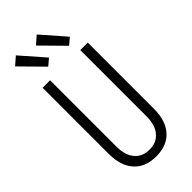

<svg xmlns="http://www.w3.org/2000/svg" viewBox="-303 -1037 1106 1106"><g transform="rotate(-45 250.0 -484.0)"><path d="M250 8Q224 8 198.5 2.5Q173 -3 150.5 -16Q128 -29 111 -49.5Q94 -70 84 -93.5Q74 -117 70 -143Q66 -169 66 -195V-735H127V-195Q127 -177 129.5 -159Q132 -141 138 -124Q144 -107 155 -92Q166 -77 181 -66.5Q196 -56 214 -51.5Q232 -47 250 -47Q268 -47 286 -51.5Q304 -56 319 -66.5Q334 -77 345 -92Q356 -107 362 -124Q368 -141 370.5 -159Q373 -177 373 -195V-735H434V-195Q434 -169 430 -143Q426 -117 416 -93.5Q406 -70 389 -49.5Q372 -29 349.5 -16Q327 -3 301.5 2.5Q276 8 250 8ZM345 -798 211 -934 259 -976 385 -832ZM175 -798 41 -934 89 -976 215 -832Z"/></g></svg>

Font: Iosevka Custom Light
Style: Regular
Weight: 300
Monospace: yes
Designer: Belleve Invis
Foundry: Belleve Invis
Version: Version 27.3.5